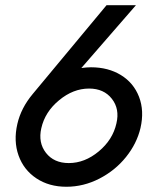

<svg xmlns="http://www.w3.org/2000/svg" viewBox="-20 -710 616 740"><path d="M235.8 9.8Q168.9 9.8 120.1 -22.7Q71.3 -55.2 51.5 -110.8Q31.7 -166.5 46.9 -232.4Q61 -293.9 106.4 -348.1L390.6 -689.9H503.9L293.5 -447.8Q314 -450.7 330.6 -450.7Q397 -450.7 446 -420.7Q495.1 -390.6 515.9 -336.7Q536.6 -282.7 521.5 -216.8Q507.3 -156.7 465.8 -105Q424.3 -53.2 363.3 -21.7Q302.2 9.8 235.8 9.8ZM245.1 -81.5Q306.6 -81.5 360.6 -126.5Q414.6 -171.4 428.7 -234.4Q441.9 -290 411.1 -329.3Q380.4 -368.7 323.2 -368.7Q262.2 -368.7 207.8 -323.7Q153.3 -278.8 139.2 -215.8Q126.5 -160.2 157.2 -120.8Q188 -81.5 245.1 -81.5Z"/></svg>

Font: HK Grotesk Medium Italic
Style: Regular
Weight: 500
Italic angle: -13°
Designer: Alfredo Marco Pradil and Stefan Peev
Foundry: Hanken Design Co.
Version: Version 1.000;PS 001.000;hotconv 1.0.88;makeotf.lib2.5.64775